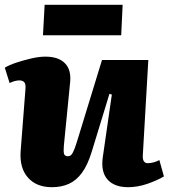

<svg xmlns="http://www.w3.org/2000/svg" viewBox="-21 -766 703 800"><path d="M-1 -484Q17 -495 47 -505Q77 -515 109.5 -522.5Q142 -530 168 -530Q223 -530 250 -502Q277 -474 271 -421L245 -158Q243 -134 246 -124.5Q249 -115 262 -115Q271 -115 277 -122Q283 -129 289.5 -146Q296 -163 305 -193L404 -516H597L574 -118Q573 -102 578.5 -94Q584 -86 594 -86Q606 -86 619 -89.5Q632 -93 643 -99L662 -31Q649 -23 631 -15Q613 -7 593 0Q573 7 552 10.5Q531 14 513 14Q456 14 427.5 -17.5Q399 -49 407 -109L445 -372L435 -375L361 -133Q344 -78 320.5 -46Q297 -14 266 0Q235 14 195 14Q131 14 95.5 -26Q60 -66 65 -136L85 -394Q87 -416 80 -423.5Q73 -431 60 -431Q52 -431 41.5 -428.5Q31 -426 19 -420ZM165 -746H490L484 -619H158Z"/></svg>

Font: Literata 18pt ExtraBold
Style: Italic
Weight: 800
Italic angle: -2°
Designer: Latin by Veronika Burian and Jose Scaglione. Greek by Irene Vlachou. Cyrillic by Vera Evstafieva
Foundry: TypeTogether
Version: Version 3.103;gftools[0.9.29]